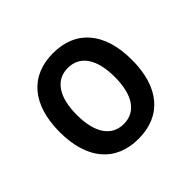

<svg xmlns="http://www.w3.org/2000/svg" viewBox="-132 -684 851 851"><g transform="rotate(-45 293.0 -258.5)"><path d="M293 9.8C436.5 9.8 519.5 -87.9 519.5 -258.8C519.5 -429.7 436.5 -527.3 293 -527.3C149.4 -527.3 66.4 -429.7 66.4 -258.8C66.4 -87.9 149.4 9.8 293 9.8ZM293 -83C216.8 -83 173.8 -146.5 173.8 -258.8C173.8 -371.1 216.8 -434.6 293 -434.6C369.1 -434.6 412.1 -371.1 412.1 -258.8C412.1 -146.5 369.1 -83 293 -83Z"/></g></svg>

Font: Cascadia Code PL
Style: Regular
Weight: 400
Monospace: yes
Designer: Aaron Bell
Foundry: Saja Typeworks
Version: Version 2404.023